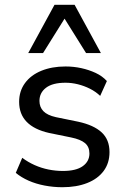

<svg xmlns="http://www.w3.org/2000/svg" viewBox="-20 -774 523 803"><path d="M241 9Q203 9 166.5 2Q130 -5 99.5 -18.5Q69 -32 46 -51L73 -114Q97 -96 125 -83.5Q153 -71 183 -65Q213 -59 243 -59Q298 -59 326 -79Q354 -99 354 -132Q354 -160 335.5 -175.5Q317 -191 278 -199L185 -218Q123 -232 91.5 -264.5Q60 -297 60 -348Q60 -393 84.5 -426.5Q109 -460 153 -478Q197 -496 254 -496Q288 -496 320 -489Q352 -482 380 -469Q408 -456 427 -435L399 -373Q380 -391 356 -403Q332 -415 306 -421.5Q280 -428 254 -428Q200 -428 172.5 -407Q145 -386 145 -352Q145 -326 161.5 -309Q178 -292 214 -284L307 -265Q372 -251 405 -220.5Q438 -190 438 -138Q438 -92 413.5 -59Q389 -26 344.5 -8.5Q300 9 241 9ZM98 -552 208 -754H292L402 -552H340L250 -696L160 -552Z"/></svg>

Font: Nunito Sans 12pt ExtraLight 12pt Medium
Style: Regular
Weight: 500
Version: Version 3.101;gftools[0.9.27]